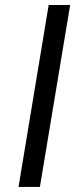

<svg xmlns="http://www.w3.org/2000/svg" viewBox="-20 -739 322 759"><path d="M257.3 -719.2 137.7 0H53.2L172.4 -719.2Z"/></svg>

Font: Inter 17pt SemiBold
Style: Italic
Weight: 600
Italic angle: -9.3988°
Version: Version 4.001;git-66647c0bb